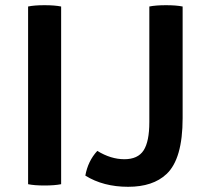

<svg xmlns="http://www.w3.org/2000/svg" viewBox="-20 -708 796 738"><path d="M88 0V-683Q112 -688 151 -688Q190 -688 215 -683V0Q190 5 151 5Q112 5 88 0ZM354 -128Q406 -96 458 -96Q510 -96 532 -130Q554 -164 554 -239V-683Q579 -688 618 -688Q657 -688 682 -683V-254Q682 -97 620 -39Q568 10 472.5 10Q377 10 308 -33Q318 -89 354 -128Z"/></svg>

Font: Signika Negative
Style: Semibold
Weight: 600
Designer: Anna Giedrys
Foundry: Anna Giedrys
Version: Version 1.001